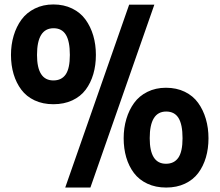

<svg xmlns="http://www.w3.org/2000/svg" viewBox="-20 -841 996 871"><path d="M296.9 -591.8Q296.9 -653.8 278.8 -683.3Q260.7 -712.9 223.1 -712.9Q147.9 -712.9 147.9 -591.8Q147.9 -476.1 222.2 -476.1Q259.3 -476.1 278.1 -503.4Q296.9 -530.8 296.9 -591.8ZM808.1 -213.9Q808.1 -275.9 790 -305.4Q772 -335 733.9 -335Q659.2 -335 659.2 -213.9Q659.2 -98.1 732.9 -98.1Q770 -98.1 789.1 -125.7Q808.1 -153.3 808.1 -213.9ZM222.2 -368.2Q174.3 -368.2 137 -385.7Q99.6 -403.3 76.7 -434.1Q53.7 -464.8 41.7 -504.9Q29.8 -544.9 29.8 -591.8Q29.8 -638.2 42 -679.2Q54.2 -720.2 77.4 -752Q100.6 -783.7 137.9 -802.2Q175.3 -820.8 222.2 -820.8Q269.5 -820.8 307.1 -802.5Q344.7 -784.2 367.9 -752.2Q391.1 -720.2 403.1 -679.4Q415 -638.7 415 -591.8Q415 -544.9 403.3 -504.9Q391.6 -464.8 368.7 -434.1Q345.7 -403.3 308.1 -385.7Q270.5 -368.2 222.2 -368.2ZM565.9 -819.8H680.2L390.1 9.8H275.9ZM541 -213.9Q541 -260.3 553.2 -301.3Q565.4 -342.3 588.4 -374Q611.3 -405.8 648.7 -424.3Q686 -442.9 732.9 -442.9Q780.8 -442.9 818.4 -424.6Q856 -406.2 878.9 -374.3Q901.9 -342.3 913.8 -301.5Q925.8 -260.7 925.8 -213.9Q925.8 -167 914.1 -127Q902.3 -86.9 879.4 -56.2Q856.4 -25.4 819.1 -7.8Q781.7 9.8 733.9 9.8Q686 9.8 648.4 -7.8Q610.8 -25.4 587.6 -56.2Q564.5 -86.9 552.7 -127Q541 -167 541 -213.9Z"/></svg>

Font: Sinkin Sans 600 SemiBold
Style: Regular
Weight: 600
Designer: Keith Bates
Foundry: K-Type
Version: Sinkin Sans (version 1.0)  by Keith Bates   •   © 2014   www